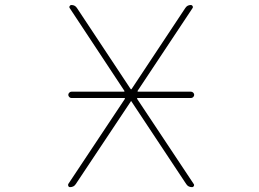

<svg xmlns="http://www.w3.org/2000/svg" viewBox="-20 -773 1040 770"><path d="M750 -22.5Q734.4 -22.5 726.6 -35.2L507.8 -365.2Q507.8 -367.2 505.9 -367.2Q503.9 -367.2 503.9 -365.2L284.2 -35.2Q276.4 -22.5 260.7 -22.5Q255.9 -22.5 253.9 -27.3Q252.9 -29.3 252.9 -31.2Q252.9 -33.2 253.9 -35.2L480.5 -376Q482.4 -379.9 478.5 -379.9H266.6Q261.7 -379.9 257.8 -383.8Q253.9 -387.7 253.9 -392.6Q253.9 -397.5 257.8 -401.4Q261.7 -405.3 266.6 -405.3H476.6Q480.5 -405.3 478.5 -409.2L259.8 -740.2Q256.8 -744.1 259.3 -748.5Q261.7 -752.9 266.6 -752.9Q281.2 -752.9 289.1 -740.2L503.9 -416Q503.9 -415 505.9 -415Q507.8 -415 507.8 -416L722.7 -740.2Q730.5 -752.9 745.1 -752.9Q750 -752.9 752.4 -748.5Q754.9 -744.1 752 -740.2L532.2 -409.2Q530.3 -405.3 534.2 -405.3H746.1Q751 -405.3 754.9 -401.4Q758.8 -397.5 758.8 -392.6Q758.8 -387.7 754.9 -383.8Q751 -379.9 746.1 -379.9H532.2Q528.3 -379.9 530.3 -376L756.8 -35.2Q759.8 -31.2 757.3 -26.9Q754.9 -22.5 750 -22.5Z"/></svg>

Font: Rounded Mgen+ 1mn thin
Style: Regular
Weight: 100
Designer: [Source Han Sans]
Ryoko NISHIZUKA  (kana & ideographs); Paul D. Hunt (Latin, Greek & Cyrillic); Wenlong ZHANG  (bopomofo
Version: Version 1.059.20150602